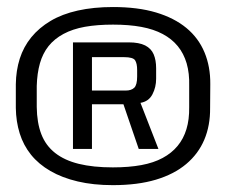

<svg xmlns="http://www.w3.org/2000/svg" viewBox="-20 -757 657 546"><path d="M301 -230.5Q371.5 -230.5 423.2 -246Q475 -261.5 509.5 -290.5Q544 -319.5 561 -359.8Q578 -400 577.5 -450L578 -517.5Q578.5 -567.5 561.5 -608.2Q544.5 -649 510 -677.5Q475.5 -706 423.8 -721.5Q372 -737 301.5 -737Q246 -737 201.2 -727Q156.5 -717 123.8 -697.5Q91 -678 69 -651Q47 -624 36.2 -590.2Q25.5 -556.5 25 -517.5V-450Q25.5 -411.5 36 -377.8Q46.5 -344 68.2 -317Q90 -290 123.2 -270.8Q156.5 -251.5 201 -241Q245.5 -230.5 301 -230.5ZM301 -281Q245 -281 204.2 -291Q163.5 -301 136.8 -322Q110 -343 97.5 -375.5Q85 -408 84.5 -453V-512.5Q85.5 -548.5 93.5 -576.8Q101.5 -605 118 -625.8Q134.5 -646.5 160.5 -660.5Q186.5 -674.5 221.5 -680.8Q256.5 -687 301.5 -687Q347 -687 382 -680.5Q417 -674 442.8 -660.2Q468.5 -646.5 485.5 -625.8Q502.5 -605 510.8 -576.8Q519 -548.5 518 -512.5V-452.5Q518.5 -417 510.2 -389.8Q502 -362.5 485 -342Q468 -321.5 442.5 -307.8Q417 -294 381.8 -287.5Q346.5 -281 301 -281ZM187.5 -333.5H241.5V-460.5H331L374.5 -333.5H430.5L379.5 -464.5Q403 -468.5 413.5 -488.8Q424 -509 424 -533V-563Q424 -586 417 -602.5Q410 -619 392.8 -627.8Q375.5 -636.5 346 -636.5H187.5ZM241.5 -499.5V-594.5H332.5Q358.5 -594.5 364.2 -585.5Q370 -576.5 370 -558V-539.5Q370 -515.5 361.8 -507.5Q353.5 -499.5 337.5 -499.5Z"/></svg>

Font: Anybody SemiExpanded
Style: Regular
Weight: 400
Width: 6
Designer: Tyler Finck
Foundry: Etcetera Type Company
Version: Version 1.113;gftools[0.9.25]